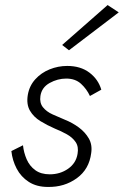

<svg xmlns="http://www.w3.org/2000/svg" viewBox="-20 -730 490 760"><path d="M71 -155 25 -132Q29 -95 46 -62.5Q63 -30 94 -10Q125 10 170 10Q235 11 284 -24.5Q333 -60 341 -124Q346 -157 331.5 -182Q317 -207 292 -225.5Q267 -244 237 -256Q213 -266 188.5 -277Q164 -288 150 -305.5Q136 -323 140 -350Q145 -384 176.5 -401.5Q208 -419 242 -419Q278 -419 300.5 -398.5Q323 -378 336 -350L381 -375Q369 -416 334 -442.5Q299 -469 246 -469Q210 -469 176.5 -455.5Q143 -442 119.5 -416Q96 -390 90 -354Q84 -317 98.5 -292Q113 -267 140 -250.5Q167 -234 197 -221Q222 -211 244.5 -198.5Q267 -186 279.5 -167.5Q292 -149 287 -121Q281 -84 249.5 -62Q218 -40 177 -40Q142 -40 119.5 -56.5Q97 -73 85.5 -99.5Q74 -126 71 -155ZM450 -681 406 -710 226 -552 253 -531Z"/></svg>

Font: Jost* 300 Light Italic
Style: Italic
Weight: 300
Italic angle: -10°
Version: Version 3.200; ttfautohint (v0.97) -l 8 -r 50 -G 200 -x 14 -